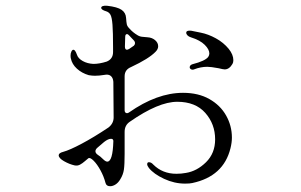

<svg xmlns="http://www.w3.org/2000/svg" viewBox="-20 -587 1040 664"><path d="M355 -146Q373 -160 373 -181L372 -304Q371 -318 363 -324.5Q355 -331 341 -328Q323 -325 308 -325Q299 -325 287 -327Q263 -334 246 -349.5Q229 -365 225 -385Q224 -388 224 -395Q224 -403 227 -409Q230 -415 234 -415Q240 -415 246 -398Q250 -385 266 -376Q282 -367 303 -366Q324 -366 349 -374Q371 -383 371 -407V-422Q371 -476 369 -501.5Q367 -527 362 -536Q357 -545 347 -548Q330 -553 330 -560Q330 -564 335.5 -566Q341 -568 351 -567Q386 -563 400.5 -553Q415 -543 416 -525Q417 -510 418.5 -503Q420 -496 427 -489Q439 -475 456 -465Q464 -460 474.5 -459.5Q485 -459 491 -458Q506 -457 516.5 -448Q527 -439 527 -427Q527 -417 518 -408Q495 -384 433 -355Q411 -346 411 -323V-206Q411 -199 415.5 -196.5Q420 -194 426 -198Q523 -266 613 -266Q666 -266 704 -244.5Q742 -223 762 -187.5Q782 -152 782 -111Q782 -94 777 -74Q753 23 645 46Q637 48 620 48Q583 48 547.5 31.5Q512 15 495 -6Q489 -14 489 -19Q489 -26 495 -26Q503 -26 510 -18Q542 14 590 14Q607 14 623 11Q661 5 692.5 -26Q724 -57 724 -105Q724 -158 690 -196.5Q656 -235 593 -235Q528 -235 429 -166Q411 -154 411 -131V-55Q411 -18 408.5 -0.5Q406 17 396 33Q389 45 379.5 51Q370 57 361 57Q348 57 345 46Q339 23 327.5 2Q316 -19 304 -31Q292 -43 286 -40Q282 -37 273.5 -29.5Q265 -22 256.5 -17.5Q248 -13 238 -15Q220 -19 201.5 -29.5Q183 -40 183 -50Q183 -58 199 -62Q221 -68 262.5 -90Q304 -112 355 -146ZM624 -474Q624 -481 636 -481Q642 -481 645 -480Q649 -479 674.5 -474Q700 -469 726.5 -454.5Q753 -440 771 -418Q787 -398 787 -379Q787 -371 784 -366Q773 -347 757 -347Q752 -347 736 -351Q709 -356 697 -356Q674 -356 651 -347Q649 -346 646 -346Q642 -346 639 -348.5Q636 -351 636 -354Q636 -362 646 -365Q689 -376 700 -390Q704 -396 704 -402Q704 -416 688 -432Q672 -448 640 -458Q633 -460 628.5 -464.5Q624 -469 624 -474ZM412 -426Q412 -415 419 -415Q422 -415 427 -418L443 -429Q447 -433 447 -438Q447 -442 444 -446L427 -464Q423 -469 419 -469Q413 -469 413 -459ZM319 -78Q310 -71 310 -64Q310 -57 319 -51Q326 -47 336 -37Q345 -28 351 -28Q370 -28 372 -99Q372 -107 364 -107Q354 -107 340 -96Z"/></svg>

Font: Hina Mincho
Style: Regular
Weight: 400
Designer: satsuyako
Foundry: satsuyako
Version: Version 1.100